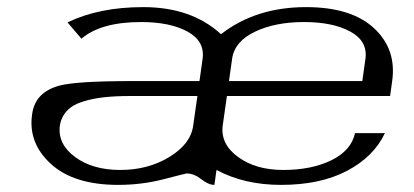

<svg xmlns="http://www.w3.org/2000/svg" viewBox="-20 -520 1165 540"><path d="M535.2 -250H347.7Q305.7 -250 273.9 -246.6Q242.2 -243.2 213.4 -234.4Q184.6 -225.6 168.5 -208.5Q152.3 -191.4 148.4 -167Q141.6 -115.2 190.9 -78.6Q240.2 -42 318.4 -42Q396.5 -42 456.5 -78.6Q516.6 -115.2 523.4 -167ZM999 -292 1007.8 -354.5Q1014.6 -404.3 965.3 -431.2Q916 -458 835 -458Q753.9 -458 696.8 -430.7Q639.6 -403.3 632.8 -354.5L624 -292ZM1077.1 -250H618.2L606.4 -167Q599.6 -115.2 649.4 -78.6Q699.2 -42 776.4 -42Q856.4 -42 912.1 -69.3Q967.8 -96.7 978.5 -145.5H1062.5Q1031.2 -79.1 956.1 -39.6Q880.9 0 770.5 0Q667 0 588.9 -42L583 0Q566.4 0 545.9 -16.1Q525.4 -32.2 504.9 -32.2Q502.9 -32.2 440.9 -16.1Q378.9 0 312.5 0Q187.5 0 123 -59.1Q58.6 -118.2 70.3 -198.2Q78.1 -260.7 147.5 -279.3Q195.3 -292 353.5 -292H541L549.8 -354.5Q556.6 -404.3 507.3 -431.2Q458 -458 377 -458Q263.7 -458 209 -411.1L169.9 -457Q258.8 -500 382.8 -500Q518.6 -500 601.6 -423.8Q699.2 -500 840.8 -500Q967.8 -500 1031.7 -440.9Q1095.7 -381.8 1083 -292Z"/></svg>

Font: okolaks
Style: RegularItalic
Weight: 500
Italic angle: -8°
Version: Version 000.6.0